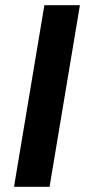

<svg xmlns="http://www.w3.org/2000/svg" viewBox="-20 -720 329 740"><path d="M34 0 151 -700H288L171 0Z"/></svg>

Font: Figtree Light
Style: Bold Italic
Weight: 700
Italic angle: -9.5°
Version: Version 2.000